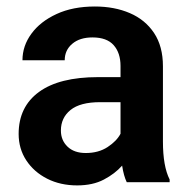

<svg xmlns="http://www.w3.org/2000/svg" viewBox="-20 -558 577 588"><path d="M368.2 0Q358.9 -19 354 -50.8Q332 -25.9 298.1 -8.1Q264.2 9.8 216.3 9.8Q165 9.8 124.5 -10.7Q84 -31.2 60.5 -66.9Q37.1 -102.5 37.1 -147.9Q37.1 -231 99.4 -276.4Q161.6 -321.8 280.3 -321.8H349.1V-356Q349.1 -396 328.1 -419.7Q307.1 -443.4 263.2 -443.4Q224.1 -443.4 201.2 -423.8Q178.2 -404.3 178.2 -373.5H48.8Q48.8 -417.5 76.2 -454.8Q103.5 -492.2 153.3 -515.1Q203.1 -538.1 270.5 -538.1Q330.6 -538.1 377.7 -517.8Q424.8 -497.6 451.9 -456.8Q479 -416 479 -355V-124.5Q479 -48.8 499.5 -8.3V0ZM242.7 -89.4Q281.7 -89.4 309.6 -107.7Q337.4 -126 349.1 -148.4V-245.1H286.6Q225.6 -245.1 196 -221.2Q166.5 -197.3 166.5 -158.2Q166.5 -128.4 186.8 -108.9Q207 -89.4 242.7 -89.4Z"/></svg>

Font: Vazirmatn RD UI FD SemiBold
Style: Regular
Weight: 600
Designer: Saber Rastikerdar
Foundry: Saber Rastikerdar
Version: Version 33.003